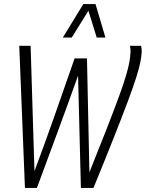

<svg xmlns="http://www.w3.org/2000/svg" viewBox="-20 -926 719 947"><path d="M441 1H379L365 -553Q317 -418 266 -280Q215 -142 162 1H103L75 -700H131L150 -82Q200 -215 250 -357.5Q300 -500 348 -638H409L421 -76Q472 -203 507.5 -294Q543 -385 565.5 -446.5Q588 -508 600.5 -549.5Q613 -591 618 -619.5Q623 -648 624 -672Q624 -679 623 -686Q622 -693 621 -700H676Q679 -686 679 -670Q678 -649 672 -618.5Q666 -588 651 -541Q636 -494 609 -422Q582 -350 541 -246.5Q500 -143 441 1ZM290 -741 391 -906H451L500 -741H457L416 -873L334 -741Z"/></svg>

Font: Georama SemiCondensed Light
Style: Italic
Weight: 300
Width: 4
Italic angle: -9°
Designer: Jean-Baptiste Levee
Foundry: Production Type
Version: Version 1.000